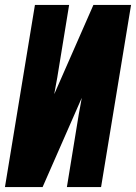

<svg xmlns="http://www.w3.org/2000/svg" viewBox="-20 -755 549 775"><path d="M0 0 121 -735H259L211 -441Q208 -425 205 -408.5Q202 -392 199 -375L357 -735H509L388 0H250L298 -294Q301 -310 304 -326.5Q307 -343 310 -360L152 0Z"/></svg>

Font: Iosevka SS18 Heavy
Style: Italic
Weight: 900
Italic angle: -9°
Monospace: yes
Designer: Belleve Invis
Foundry: Belleve Invis
Version: Version 25.1.1; ttfautohint (v1.8.4)